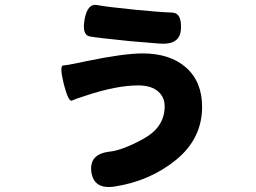

<svg xmlns="http://www.w3.org/2000/svg" viewBox="-20 -681 1040 780"><path d="M444 77Q361 89 351 17Q342 -56 426 -65Q478 -71 559 -115Q649 -163 649 -249Q649 -285 624 -308Q596 -334 541 -334Q453 -334 327 -292Q286 -279 272 -272.5Q258 -266 239 -340Q221 -414 236.5 -415Q252 -416 295 -425L333 -433Q484 -464 559 -464Q671 -464 736 -406.5Q801 -349 801 -247Q801 -119 697 -33Q590 55 444 77ZM715 -563Q712 -497 627 -504L507 -514Q377 -527 344.5 -533Q312 -539 324 -604Q336 -668 374.5 -660.5Q413 -653 533 -641Q638 -631 678.5 -630Q719 -629 715 -563Z"/></svg>

Font: Resource Han Rounded JP Heavy
Style: Regular
Weight: 900
Designer: Cyano Hao (round all glyphs); Ryoko NISHIZUKA 西塚涼子 (kana, bopomofo & ideographs); Paul D. Hunt (Latin, Greek & Cyrillic)
Foundry: Cyano Hao
Version: 0.990